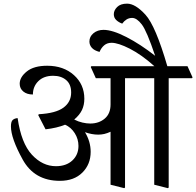

<svg xmlns="http://www.w3.org/2000/svg" viewBox="-20 -1007 1060 1037"><path d="M1020 -588.9 1017.1 -584.5H891.1V5.9L886.7 9.3L813 -9.3V-584.5H655.3V5.9L650.9 9.3L577.1 -9.3V-295.4Q559.1 -287.1 543 -283.4Q526.9 -279.8 510.3 -279.8Q493.7 -279.8 475.3 -283.2Q457 -286.6 439 -293Q454.1 -268.1 461.9 -241.5Q469.7 -214.8 469.7 -187Q469.7 -119.6 425 -75Q380.4 -30.3 303.2 -30.3Q166 -30.3 102.5 -145.3Q39.1 -260.3 39.1 -324.2Q39.1 -350.1 48.6 -358.9Q58.1 -367.7 75.2 -369.1Q94.7 -233.9 152.1 -171.6Q209.5 -109.4 282.2 -109.4Q337.4 -109.4 370.6 -140.1Q403.8 -170.9 403.8 -218.8Q403.8 -255.9 383.8 -287.6Q363.8 -319.3 331.5 -333.5Q310.1 -324.7 283.4 -318.4Q256.8 -312 226.1 -308.6L186.5 -385.3L189.5 -390.1Q280.8 -395 322.5 -425.5Q364.3 -456.1 364.3 -507.3Q364.3 -551.8 337.2 -574.7Q310.1 -597.7 267.1 -597.7Q216.3 -597.7 187 -568.6Q157.7 -539.6 157.7 -496.6Q125.5 -496.6 106 -512.7Q86.4 -528.8 86.4 -554.7Q86.4 -590.3 124.8 -621.1Q163.1 -651.9 234.9 -651.9Q323.2 -651.9 379.4 -601.3Q435.5 -550.8 435.5 -473.6Q435.5 -439.9 422.9 -413.1Q410.2 -386.2 380.9 -361.3Q402.8 -350.1 425.3 -345Q447.8 -339.8 467.3 -339.8Q514.2 -339.8 545.7 -366.5Q577.1 -393.1 577.1 -442.9V-584.5H497.6L470.2 -645L473.1 -649.4H814Q744.1 -711.9 681.2 -743.9Q618.2 -775.9 582.5 -775.9Q559.1 -775.9 543 -762.5Q526.9 -749 517.6 -726.6Q489.3 -733.9 476.1 -748.8Q462.9 -763.7 462.9 -782.7Q462.9 -809.6 484.9 -827.6Q506.8 -845.7 539.1 -845.7Q587.4 -845.7 662.8 -806.9Q738.3 -768.1 817.9 -705.6Q772.9 -839.8 745.8 -875Q718.8 -910.2 693.8 -910.2Q676.3 -910.2 663.1 -901.6Q649.9 -893.1 640.1 -879.4Q621.1 -886.2 607.9 -898.7Q594.7 -911.1 594.7 -930.2Q594.7 -951.2 612.8 -969.2Q630.9 -987.3 666.5 -987.3Q710.9 -987.3 765.6 -927.5Q820.3 -867.7 883.8 -649.4H992.7Z"/></svg>

Font: Sitara
Style: Regular
Weight: 400
Designer: Neelakash Kshetrimayum
Foundry: Neelakash Kshetrimayum
Version: Version 1.000;PS Version 1.000;PS 1.0;hotconv 1.;hotconv 1.0